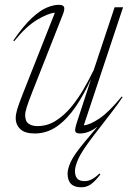

<svg xmlns="http://www.w3.org/2000/svg" viewBox="-20 -542 550 794"><path d="M487 -140.5Q468 -111.5 440 -75.5L365.5 21Q318.5 82.5 304.2 114.2Q290 146 290 165.5Q290 184.5 298.8 195.8Q307.5 207 330.5 207Q360 207 391 175.5L395 179.5Q373.5 207.5 356 220Q338.5 232.5 316 232.5Q259.5 232.5 259.5 176Q259.5 156 272.8 126.8Q286 97.5 332.5 42L383.5 -18.5Q364 -3.5 346 3.2Q328 10 311 10Q294 10 291.2 1.2Q288.5 -7.5 299.5 -40.5L357 -216.5Q328.5 -153.5 293.8 -102Q259 -50.5 216.8 -20.2Q174.5 10 123.5 10Q83 10 64 -8Q45 -26 45 -53.5Q45 -69.5 51 -89.5Q57 -109.5 74.5 -154.5L207 -489.5Q178.5 -487 133 -459.8Q87.5 -432.5 38.5 -371.5L35 -374.5Q77.5 -436 112 -467.8Q146.5 -499.5 174 -510.8Q201.5 -522 223 -522Q242.5 -522 245.2 -512Q248 -502 239.5 -481L114.5 -164Q97 -119.5 90.5 -98.5Q84 -77.5 84 -66Q84 -40.5 98.2 -30.5Q112.5 -20.5 134.5 -20.5Q176 -20.5 211 -42.8Q246 -65 275 -100.2Q304 -135.5 327 -175.8Q350 -216 367.5 -252L454 -512H489L326.5 -23.5Q352.5 -26 391.2 -52Q430 -78 483.5 -143Z"/></svg>

Font: Newsreader Display ExtraLight
Style: Italic
Weight: 275
Italic angle: -17°
Designer: Hugues Gentile
Foundry: Production Type
Version: Version 1.001